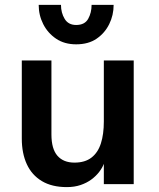

<svg xmlns="http://www.w3.org/2000/svg" viewBox="-20 -752 650 784"><path d="M526 -505V0H404V-83Q398 -67 385 -50Q372 -33 353 -19Q334 -5 309 3.5Q284 12 253 12Q192 12 151 -12.5Q110 -37 89.5 -81.5Q69 -126 69 -186V-505H190V-203Q190 -144 214.5 -116Q239 -88 284 -88Q327 -88 353.5 -108.5Q380 -129 392 -166.5Q404 -204 404 -256V-505ZM291 -571Q243 -571 209 -594Q175 -617 156.5 -653.5Q138 -690 138 -732H229Q229 -700 244 -675Q259 -650 291 -650Q326 -650 340 -675Q354 -700 354 -732H444Q444 -690 426 -653.5Q408 -617 374.5 -594Q341 -571 291 -571Z"/></svg>

Font: Inclusive Sans SemiBold
Style: Regular
Weight: 600
Designer: Olivia King
Foundry: Olivia King
Version: Version 2.004